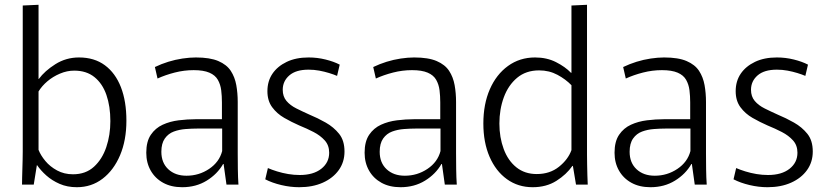

<svg xmlns="http://www.w3.org/2000/svg" viewBox="-20 -771 3459 802"><path d="M301 11Q261 11 229 -3Q197 -17 173.5 -38Q150 -59 135 -81H134L121 0H72Q72 -14 72.5 -31Q73 -48 73.5 -66.5Q74 -85 74.5 -103Q75 -121 75 -138V-748L141 -751V-441H142Q167 -475 211.5 -503Q256 -531 310 -531Q374 -531 418 -498.5Q462 -466 485 -407Q508 -348 508 -267Q508 -185 481.5 -122.5Q455 -60 408.5 -24.5Q362 11 301 11ZM285 -43Q338 -43 372.5 -74.5Q407 -106 424 -156.5Q441 -207 441 -265Q441 -327 424.5 -374.5Q408 -422 374.5 -449Q341 -476 290 -476Q260 -476 230.5 -463.5Q201 -451 178 -431.5Q155 -412 141 -389V-145Q150 -122 169.5 -98.5Q189 -75 218.5 -59Q248 -43 285 -43Z M741 11Q695 11 661.5 -7.5Q628 -26 609.5 -58.5Q591 -91 591 -133Q591 -180 610 -208Q629 -236 659.5 -250Q690 -264 726.5 -268.5Q763 -273 797 -273H907V-343Q907 -370 904 -394Q901 -418 890 -437.5Q879 -457 854.5 -467.5Q830 -478 789 -478Q749 -478 710 -468Q671 -458 638 -443L627 -491Q654 -504 683 -513Q712 -522 742 -526.5Q772 -531 798 -531Q857 -531 892 -516Q927 -501 944 -475Q961 -449 967 -415.5Q973 -382 973 -345V-130Q973 -101 973.5 -65Q974 -29 976 0H926L914 -86H912Q888 -44 843.5 -16.5Q799 11 741 11ZM759 -37Q811 -37 853.5 -65.5Q896 -94 908 -140V-234H804Q782 -234 755.5 -232Q729 -230 706 -221.5Q683 -213 668.5 -192.5Q654 -172 654 -137Q654 -91 683 -64Q712 -37 759 -37Z M1230 11Q1193 11 1155 2Q1117 -7 1088 -22L1099 -69Q1115 -62 1137.5 -55Q1160 -48 1184 -44Q1208 -40 1232 -40Q1289 -40 1322 -66Q1355 -92 1355 -133Q1355 -164 1336.5 -184.5Q1318 -205 1290 -219.5Q1262 -234 1230 -247Q1198 -261 1167.5 -278.5Q1137 -296 1117 -323Q1097 -350 1097 -390Q1097 -432 1118 -463Q1139 -494 1177.5 -512.5Q1216 -531 1269 -531Q1305 -531 1339.5 -522.5Q1374 -514 1399 -501L1388 -454Q1374 -460 1354.5 -466Q1335 -472 1313.5 -476Q1292 -480 1269 -480Q1216 -480 1188.5 -456Q1161 -432 1161 -396Q1161 -368 1176.5 -349.5Q1192 -331 1218 -318Q1244 -305 1273 -292Q1307 -278 1340.5 -259Q1374 -240 1396.5 -212Q1419 -184 1419 -138Q1419 -94 1395 -60.5Q1371 -27 1328.5 -8Q1286 11 1230 11Z M1653 11Q1607 11 1573.5 -7.5Q1540 -26 1521.5 -58.5Q1503 -91 1503 -133Q1503 -180 1522 -208Q1541 -236 1571.5 -250Q1602 -264 1638.5 -268.5Q1675 -273 1709 -273H1819V-343Q1819 -370 1816 -394Q1813 -418 1802 -437.5Q1791 -457 1766.5 -467.5Q1742 -478 1701 -478Q1661 -478 1622 -468Q1583 -458 1550 -443L1539 -491Q1566 -504 1595 -513Q1624 -522 1654 -526.5Q1684 -531 1710 -531Q1769 -531 1804 -516Q1839 -501 1856 -475Q1873 -449 1879 -415.5Q1885 -382 1885 -345V-130Q1885 -101 1885.5 -65Q1886 -29 1888 0H1838L1826 -86H1824Q1800 -44 1755.5 -16.5Q1711 11 1653 11ZM1671 -37Q1723 -37 1765.5 -65.5Q1808 -94 1820 -140V-234H1716Q1694 -234 1667.5 -232Q1641 -230 1618 -221.5Q1595 -213 1580.5 -192.5Q1566 -172 1566 -137Q1566 -91 1595 -64Q1624 -37 1671 -37Z M2205 11Q2144 11 2097.5 -22.5Q2051 -56 2025 -116Q1999 -176 1999 -255Q1999 -336 2026 -398Q2053 -460 2102 -495.5Q2151 -531 2215 -531Q2264 -531 2302.5 -511.5Q2341 -492 2365 -467H2367V-748L2432 -751V-124Q2432 -105 2432.5 -83Q2433 -61 2433.5 -40Q2434 -19 2435 0H2386L2373 -78H2371Q2346 -42 2304 -15.5Q2262 11 2205 11ZM2222 -44Q2277 -44 2315 -74.5Q2353 -105 2367 -144V-415Q2343 -440 2308.5 -458.5Q2274 -477 2232 -477Q2177 -477 2140 -446Q2103 -415 2084.5 -364.5Q2066 -314 2066 -255Q2066 -197 2084 -148.5Q2102 -100 2137 -72Q2172 -44 2222 -44Z M2697 11Q2651 11 2617.5 -7.5Q2584 -26 2565.5 -58.5Q2547 -91 2547 -133Q2547 -180 2566 -208Q2585 -236 2615.5 -250Q2646 -264 2682.5 -268.5Q2719 -273 2753 -273H2863V-343Q2863 -370 2860 -394Q2857 -418 2846 -437.5Q2835 -457 2810.5 -467.5Q2786 -478 2745 -478Q2705 -478 2666 -468Q2627 -458 2594 -443L2583 -491Q2610 -504 2639 -513Q2668 -522 2698 -526.5Q2728 -531 2754 -531Q2813 -531 2848 -516Q2883 -501 2900 -475Q2917 -449 2923 -415.5Q2929 -382 2929 -345V-130Q2929 -101 2929.5 -65Q2930 -29 2932 0H2882L2870 -86H2868Q2844 -44 2799.5 -16.5Q2755 11 2697 11ZM2715 -37Q2767 -37 2809.5 -65.5Q2852 -94 2864 -140V-234H2760Q2738 -234 2711.5 -232Q2685 -230 2662 -221.5Q2639 -213 2624.5 -192.5Q2610 -172 2610 -137Q2610 -91 2639 -64Q2668 -37 2715 -37Z M3186 11Q3149 11 3111 2Q3073 -7 3044 -22L3055 -69Q3071 -62 3093.5 -55Q3116 -48 3140 -44Q3164 -40 3188 -40Q3245 -40 3278 -66Q3311 -92 3311 -133Q3311 -164 3292.5 -184.5Q3274 -205 3246 -219.5Q3218 -234 3186 -247Q3154 -261 3123.5 -278.5Q3093 -296 3073 -323Q3053 -350 3053 -390Q3053 -432 3074 -463Q3095 -494 3133.5 -512.5Q3172 -531 3225 -531Q3261 -531 3295.5 -522.5Q3330 -514 3355 -501L3344 -454Q3330 -460 3310.5 -466Q3291 -472 3269.5 -476Q3248 -480 3225 -480Q3172 -480 3144.5 -456Q3117 -432 3117 -396Q3117 -368 3132.5 -349.5Q3148 -331 3174 -318Q3200 -305 3229 -292Q3263 -278 3296.5 -259Q3330 -240 3352.5 -212Q3375 -184 3375 -138Q3375 -94 3351 -60.5Q3327 -27 3284.5 -8Q3242 11 3186 11Z"/></svg>

Font: Murecho Thin Light
Style: Regular
Weight: 300
Version: Version 1.010